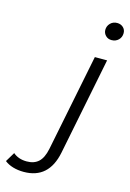

<svg xmlns="http://www.w3.org/2000/svg" viewBox="-313 -809 728 1075"><g transform="rotate(15 51.5 -271.5)"><path d="M-63 199Q-97 199 -125.5 190.5Q-154 182 -174 166L-141 111Q-110 138 -62 138Q-19 138 6.5 114.5Q32 91 43 38L156 -525H227L114 40Q82 199 -63 199ZM221 -641Q200 -641 186.5 -655Q173 -669 173 -688Q173 -710 188.5 -726Q204 -742 228 -742Q249 -742 263 -729Q277 -716 277 -696Q277 -672 261 -656.5Q245 -641 221 -641Z"/></g></svg>

Font: MOST Montserrat
Style: Italic
Weight: 400
Italic angle: -11.3°
Designer: Julieta Ulanovsky
Foundry: Julieta Ulanovsky
Version: Version 8.000;March 11, 2024;FontCreator 15.0.0.2926 64-bit